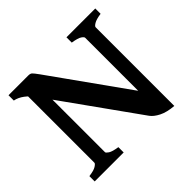

<svg xmlns="http://www.w3.org/2000/svg" viewBox="-150 -758 936 936"><g transform="rotate(-45 318.0 -290.0)"><path d="M617.2 -557.6Q583.5 -552.7 568.6 -543.7Q553.7 -534.7 553.7 -528.3V-15.1L481.4 -33.7V-528.3Q481.4 -534.2 468.5 -543Q455.6 -551.8 418.5 -557.6V-594.2H617.2ZM553.7 14.2Q505.9 10.3 476.1 -4.9Q446.3 -20 432.6 -39.1L110.8 -489.7Q91.8 -517.1 67.6 -535.2Q43.5 -553.2 19 -557.6V-594.2H155.3Q168.9 -594.2 175.5 -588.1Q182.1 -582 199.7 -557.6L490.7 -149.4Q495.6 -142.6 505.9 -129.4Q516.1 -116.2 527.1 -102.3Q538.1 -88.4 545.9 -78.9Q553.7 -69.3 553.7 -69.3ZM19 0V-36.6Q53.7 -41 68.1 -50.3Q82.5 -59.6 82.5 -65.4V-547.9L155.3 -575.7V-65.4Q155.3 -60.1 168.9 -51Q182.6 -42 218.8 -36.6V0Z"/></g></svg>

Font: Namdhinggo
Style: Bold
Weight: 700
Designer: Victor Gaultney
Foundry: SIL International
Version: Version 3.001